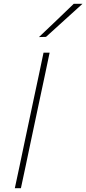

<svg xmlns="http://www.w3.org/2000/svg" viewBox="-20 -990 454 1010"><path d="M58 0Q71 -61 83 -117Q94.5 -173 108.5 -238.5L158 -472Q172.5 -539.5 184.5 -596.2Q196.5 -653 209 -713H241Q228.5 -653 216.5 -596.2Q204.5 -539.5 190 -472L140.5 -238.5Q126.5 -173 115 -117Q103 -61 90 0ZM185 -795Q232.5 -840 277.5 -883Q322 -926 368 -970H414Q365.5 -926 318 -883Q270.5 -839.5 222 -796Z"/></svg>

Font: Heraclito Thin
Style: Italic
Weight: 100
Italic angle: -12°
Designer: Kostas Bartsokas (font) & Cristiano Sobral (main changes)
Foundry: Kostas Bartsokas (font) & Cristiano Sobral (main changes)
Version: Version 1.00;July 8, 2020;FontCreator 13.0.0.2655 64-bit